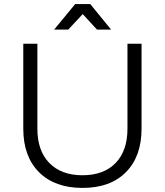

<svg xmlns="http://www.w3.org/2000/svg" viewBox="-20 -914 807 940"><path d="M524 -769H455L385 -845L314 -769H245L348 -894H422ZM384 -56Q488 -56 546 -116Q604 -176 604 -284V-700H673V-284Q673 -148 596.5 -71Q520 6 384 6Q248 6 171 -71Q94 -148 94 -284V-700H163V-284Q163 -176 221.5 -116Q280 -56 384 -56Z"/></svg>

Font: TypoPRO Montserrat
Style: Regular
Weight: 300
Designer: Julieta Ulanovsky
Foundry: Julieta Ulanovsky
Version: Version 6.001